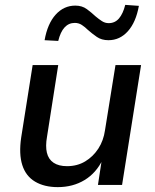

<svg xmlns="http://www.w3.org/2000/svg" viewBox="-20 -759 638 788"><path d="M217 9Q162 9 124 -13.5Q86 -36 71.5 -81.5Q57 -127 67 -195L114 -492H219L173 -198Q166 -159 172.5 -132Q179 -105 200 -91Q221 -77 255 -77Q297 -77 329.5 -96.5Q362 -116 383.5 -149Q405 -182 411 -225L454 -492H559L481 0H382L398 -105H402Q375 -49 327 -20Q279 9 217 9ZM219 -591 163 -594Q175 -662 208.5 -699Q242 -736 289 -736Q317 -736 336.5 -721.5Q356 -707 372 -692Q385 -681 398 -672.5Q411 -664 426 -664Q452 -664 468.5 -683.5Q485 -703 494 -739L550 -735Q538 -668 505 -631Q472 -594 425 -594Q397 -594 377.5 -607.5Q358 -621 341 -636Q329 -648 316 -656.5Q303 -665 287 -665Q262 -665 245 -646.5Q228 -628 219 -591Z"/></svg>

Font: Nunito Sans 10pt SemiBold
Style: Italic
Weight: 600
Italic angle: -9°
Designer: Vernon Adams
Foundry: Vernon Adams
Version: Version 3.101;gftools[0.9.27]